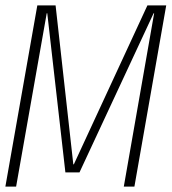

<svg xmlns="http://www.w3.org/2000/svg" viewBox="-36 -695 639 715"><path d="M-16 0H24L138 -645.5H140L207.5 -53H260L536 -645.5H538L425 0H464.5L583 -675H513L239 -83H237L171 -675H103Z"/></svg>

Font: Anybody SemiCondensed ExtraLight
Style: Italic
Weight: 250
Width: 4
Italic angle: -10°
Version: Version 1.113;gftools[0.9.25]